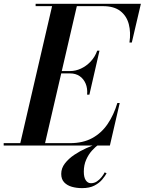

<svg xmlns="http://www.w3.org/2000/svg" viewBox="-66 -770 766 1016"><path d="M38.5 0 212.5 -750H343.5L169.5 0ZM-46.5 0V-12.5H304.5Q373 -12.5 422 -39.2Q471 -66 503.5 -113.8Q536 -161.5 555 -225H567.5L515.5 0ZM395 -269Q398 -302.5 387 -328Q376 -353.5 355 -367.5Q334 -381.5 305.5 -381.5H237.5V-394H305.5Q334 -394 362.2 -407Q390.5 -420 413.5 -444.2Q436.5 -468.5 448.5 -502H460.5L407 -269ZM619 -545Q627 -598.5 615.5 -642.2Q604 -686 570.5 -711.8Q537 -737.5 478.5 -737.5H122.5V-750H679.5L631.5 -545ZM368 225.5Q339.5 225.5 314.5 218.5Q289.5 211.5 273.8 195Q258 178.5 258 150Q258 120 277.5 94.8Q297 69.5 327.2 49.2Q357.5 29 390.8 14Q424 -1 452 -9.5L455.5 -4Q439 6.5 420.8 26.8Q402.5 47 390 75.2Q377.5 103.5 377.5 138.5Q377.5 168.5 388 184Q398.5 199.5 415 199.5Q432.5 199.5 446.8 190Q461 180.5 471.5 167.2Q482 154 488 142L498 147Q490.5 161 475.2 179.5Q460 198 434 211.8Q408 225.5 368 225.5Z"/></svg>

Font: Bodoni Moda 18pt SemiBold
Style: Italic
Weight: 600
Italic angle: -13°
Designer: Owen Earl
Foundry: indestructible type
Version: Version 2.005